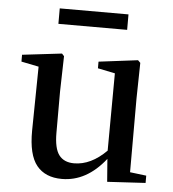

<svg xmlns="http://www.w3.org/2000/svg" viewBox="-53 -781 761 845"><g transform="rotate(5 327.5 -358.5)"><path d="M480.5 -732.4V-664.1H176.8V-732.4ZM547.9 -41 620.1 -32.2V0L451.2 9.8L443.4 -90.8Q360.4 14.6 251 14.6Q177.7 14.6 139.6 -32.2Q101.6 -79.1 102.5 -185.5L106.4 -468.8L29.3 -484.4V-514.6L204.1 -535.2L213.9 -524.4L210 -367.2V-185.5Q210 -117.2 231.9 -87.9Q253.9 -58.6 298.8 -58.6Q373 -58.6 441.4 -127L443.4 -468.8L367.2 -484.4V-513.7L540 -535.2L550.8 -524.4L547.9 -367.2Z"/></g></svg>

Font: GenYoMin TW TTF SemiBold
Style: Regular
Weight: 600
Version: Version 1.300